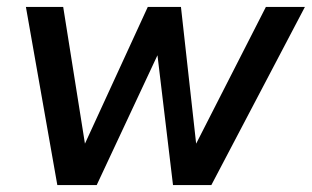

<svg xmlns="http://www.w3.org/2000/svg" viewBox="-20 -536 903 556"><path d="M592 0H481L436 -376L260 0H146L55 -516H163L226 -120L408 -516H504L548 -120L750 -516H863Z"/></svg>

Font: Creato Display Medium
Style: Italic
Weight: 500
Italic angle: -10°
Version: Version 1.000